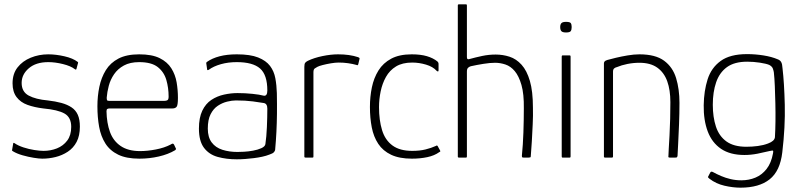

<svg xmlns="http://www.w3.org/2000/svg" viewBox="-20 -728 3714 887"><path d="M41 -65Q41 -68 43 -68Q45 -68 48 -66Q64 -55 88.5 -47Q113 -39 138.5 -35Q164 -31 181 -31Q214 -31 243 -42.5Q272 -54 290.5 -78.5Q309 -103 309 -142Q309 -186 278 -203.5Q247 -221 180 -227Q139 -232 107 -243.5Q75 -255 56.5 -279.5Q38 -304 38 -343Q38 -387 61 -416.5Q84 -446 122 -461.5Q160 -477 203 -477Q238 -477 277.5 -468Q317 -459 339 -442Q341 -440 341 -439Q341 -438 340 -435L333 -409Q331 -404 325 -409Q307 -423 271 -432Q235 -441 203 -441Q146 -441 113 -412.5Q80 -384 80 -345Q80 -304 112.5 -286.5Q145 -269 201 -264Q236 -260 263.5 -252.5Q291 -245 310.5 -232Q330 -219 339.5 -197.5Q349 -176 349 -143Q349 -101 334 -72.5Q319 -44 293 -27Q267 -10 236.5 -2.5Q206 5 175 5Q161 5 136 1Q111 -3 84.5 -10.5Q58 -18 40 -29Q37 -31 36 -32Q35 -33 36 -36Z M430 -237Q430 -284 439 -327Q448 -370 469 -404Q490 -438 527.5 -457.5Q565 -477 623 -477Q682 -477 717.5 -459.5Q753 -442 771.5 -412.5Q790 -383 796 -347.5Q802 -312 802 -276Q802 -241 795.5 -234Q789 -227 777 -227H483Q481 -227 476.5 -225Q472 -223 472 -214Q473 -160 488 -118.5Q503 -77 537.5 -53.5Q572 -30 627 -30Q661 -30 700 -37.5Q739 -45 768 -60Q774 -64 777.5 -64.5Q781 -65 784 -60L792 -43Q794 -40 793 -38.5Q792 -37 789 -34Q757 -15 713.5 -5Q670 5 624 5Q564 5 526 -13.5Q488 -32 467 -65Q446 -98 438 -142Q430 -186 430 -237ZM759 -282Q759 -322 748.5 -358.5Q738 -395 709 -418Q680 -441 623 -441Q581 -441 552.5 -425.5Q524 -410 507 -385Q490 -360 482.5 -331.5Q475 -303 473 -277Q473 -269 474.5 -265.5Q476 -262 484 -262H739Q749 -262 754 -265.5Q759 -269 759 -282Z M1074 8Q1026 8 986 -3Q946 -14 922.5 -45Q899 -76 899 -134Q899 -184 914.5 -216.5Q930 -249 956.5 -266.5Q983 -284 1015 -291Q1047 -298 1077 -298Q1112 -298 1146 -294.5Q1180 -291 1198 -286Q1215 -283 1215 -310Q1215 -382 1181.5 -411.5Q1148 -441 1074 -441Q1034 -441 1000.5 -431.5Q967 -422 945 -406Q942 -404 939.5 -404Q937 -404 937 -407L933 -435Q932 -438 933.5 -439Q935 -440 936 -442Q960 -459 994.5 -468Q1029 -477 1074 -477Q1136 -477 1172.5 -462.5Q1209 -448 1227.5 -423.5Q1246 -399 1252 -366.5Q1258 -334 1259 -298Q1260 -245 1259.5 -202.5Q1259 -160 1257 -119.5Q1255 -79 1251 -35Q1250 -30 1245 -24.5Q1240 -19 1225 -14Q1210 -8 1191.5 -4Q1173 0 1153 2.5Q1133 5 1113 6.5Q1093 8 1074 8ZM1077 -26Q1087 -26 1107 -27Q1127 -28 1149 -32Q1171 -36 1187.5 -43.5Q1204 -51 1206 -62Q1211 -95 1213 -141Q1215 -187 1215 -226Q1215 -249 1199 -252Q1183 -255 1148.5 -259.5Q1114 -264 1070 -264Q1052 -264 1029.5 -258.5Q1007 -253 986.5 -239.5Q966 -226 953 -200.5Q940 -175 940 -134Q940 -94 958 -70Q976 -46 1007.5 -36Q1039 -26 1077 -26Z M1542 -477Q1595 -477 1634 -464Q1636 -463 1639 -461.5Q1642 -460 1641 -456L1635 -431Q1634 -428 1632 -427Q1630 -426 1627 -428Q1609 -433 1588 -436Q1567 -439 1545 -439Q1529 -439 1508.5 -435.5Q1488 -432 1470.5 -427.5Q1453 -423 1446 -419Q1441 -416 1434.5 -412Q1428 -408 1428 -394V-6Q1428 -2 1427 -1Q1426 0 1423 0H1391Q1389 0 1387.5 -1Q1386 -2 1386 -5V-419Q1386 -433 1390 -438Q1394 -443 1402 -447Q1431 -461 1470 -469Q1509 -477 1542 -477Z M1883 5Q1825 5 1787 -13Q1749 -31 1727.5 -63.5Q1706 -96 1697.5 -139.5Q1689 -183 1689 -234Q1689 -281 1698 -324.5Q1707 -368 1728.5 -402.5Q1750 -437 1787.5 -457Q1825 -477 1882 -477Q1923 -477 1952 -468.5Q1981 -460 2001 -444Q2005 -439 2005.5 -437.5Q2006 -436 2006 -431V-403Q2006 -398 2003 -398Q2000 -398 1997 -401Q1980 -420 1948 -429.5Q1916 -439 1884 -439Q1839 -439 1809.5 -421Q1780 -403 1763 -372.5Q1746 -342 1738.5 -305.5Q1731 -269 1731 -233Q1731 -173 1745 -127Q1759 -81 1793 -56Q1827 -31 1884 -31Q1919 -31 1945.5 -37.5Q1972 -44 1994 -54Q1999 -58 2002 -53L2013 -33Q2015 -29 2013.5 -27.5Q2012 -26 2009 -25Q1987 -9 1954 -2Q1921 5 1883 5Z M2095 -5Q2095 -179 2095 -354Q2095 -529 2095 -703Q2095 -708 2100 -708Q2108 -708 2116.5 -708Q2125 -708 2133 -708Q2137 -708 2137 -703Q2137 -644 2137 -584Q2137 -524 2137 -464Q2137 -458 2139.5 -455.5Q2142 -453 2148 -455Q2177 -463 2207.5 -469.5Q2238 -476 2270 -476Q2303 -476 2334 -466Q2365 -456 2389.5 -429Q2414 -402 2428 -354Q2442 -306 2442 -231Q2443 -194 2441 -154Q2439 -114 2437 -76Q2435 -38 2432 -5Q2432 -2 2429.5 -1Q2427 0 2422 0Q2416 0 2410.5 0Q2405 0 2399 0Q2394 0 2392.5 -1.5Q2391 -3 2391 -9Q2396 -58 2398 -115.5Q2400 -173 2400 -227Q2401 -294 2389 -335.5Q2377 -377 2358 -399.5Q2339 -422 2315 -430Q2291 -438 2267 -438Q2244 -438 2213 -433Q2182 -428 2155 -422Q2148 -420 2142.5 -415Q2137 -410 2137 -397V-5Q2137 0 2133 0H2100Q2095 0 2095 -5Z M2621 -603Q2621 -590 2616.5 -584Q2612 -578 2595 -578Q2579 -578 2573.5 -584Q2568 -590 2568 -603Q2568 -615 2573.5 -621Q2579 -627 2595 -627Q2613 -627 2617 -621Q2621 -615 2621 -603ZM2616 -5Q2616 0 2612 0H2579Q2575 0 2575 -5V-467Q2575 -472 2579 -472H2612Q2616 -472 2616 -467Z M2775 0Q2770 0 2770 -5Q2770 -112 2770 -220Q2770 -328 2770 -435Q2770 -440 2773 -444Q2776 -448 2786 -451Q2800 -455 2825 -461Q2850 -467 2879.5 -472Q2909 -477 2934 -477Q3008 -477 3048 -447.5Q3088 -418 3103.5 -367Q3119 -316 3119 -253Q3119 -203 3117 -153.5Q3115 -104 3113 -65Q3111 -26 3110 -7Q3108 -2 3106.5 -1Q3105 0 3099 0H3075Q3070 0 3068.5 -1.5Q3067 -3 3068 -8Q3068 -16 3069.5 -41Q3071 -66 3073 -102Q3075 -138 3076 -178.5Q3077 -219 3077 -256Q3077 -312 3062.5 -352.5Q3048 -393 3016.5 -415.5Q2985 -438 2934 -438Q2906 -438 2878.5 -432.5Q2851 -427 2830 -418Q2824 -417 2818 -412.5Q2812 -408 2812 -397Q2812 -333 2812 -267.5Q2812 -202 2812 -136Q2812 -70 2812 -5Q2812 0 2807 0Z M3231 -242Q3232 -308 3249 -361.5Q3266 -415 3309.5 -446.5Q3353 -478 3431 -478Q3469 -478 3507 -472Q3545 -466 3573 -454Q3584 -450 3589 -441Q3594 -432 3595 -413Q3603 -346 3605.5 -244Q3608 -142 3594 -24Q3584 62 3535.5 100.5Q3487 139 3401 139Q3366 139 3327 130Q3288 121 3258 98Q3252 93 3251 91Q3250 89 3252 87Q3254 82 3257 77Q3260 72 3262 68Q3264 65 3267 65Q3270 65 3272 66Q3290 76 3311 85Q3332 94 3355.5 99.5Q3379 105 3405 105Q3440 105 3470 92.5Q3500 80 3521.5 52.5Q3543 25 3551 -19Q3551 -21 3551.5 -22.5Q3552 -24 3552 -26Q3553 -33 3547.5 -32.5Q3542 -32 3534 -30Q3510 -24 3479.5 -18Q3449 -12 3419 -12Q3353 -12 3311 -40.5Q3269 -69 3249.5 -121Q3230 -173 3231 -242ZM3273 -244Q3273 -187 3287.5 -143Q3302 -99 3336 -74.5Q3370 -50 3428 -50Q3455 -50 3481 -53.5Q3507 -57 3528 -65Q3558 -76 3560 -94Q3562 -127 3562.5 -167.5Q3563 -208 3562 -250.5Q3561 -293 3559.5 -330Q3558 -367 3555 -394Q3554 -401 3550.5 -411Q3547 -421 3534 -428Q3520 -434 3490.5 -438.5Q3461 -443 3432 -443Q3373 -443 3338.5 -418Q3304 -393 3288.5 -348Q3273 -303 3273 -244Z"/></svg>

Font: Glory ExtraLight
Style: Regular
Weight: 250
Version: Version 1.011